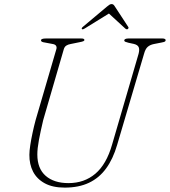

<svg xmlns="http://www.w3.org/2000/svg" viewBox="-20 -884 812 918"><path d="M516 -193 642.5 -626.5Q648 -647 643.2 -658.2Q638.5 -669.5 620 -674L594.5 -679.5Q584.5 -682 579.2 -684.2Q574 -686.5 574 -690.5Q574 -695 579.2 -697.5Q584.5 -700 593.5 -700H757Q764 -700 768 -697.8Q772 -695.5 772 -692.5Q772 -688 768.8 -685.5Q765.5 -683 751.5 -680.5L716 -673.5Q698 -670 686.5 -660.2Q675 -650.5 668.5 -626L540 -191Q520.5 -124 487.2 -78.5Q454 -33 405.2 -10Q356.5 13 289.5 13Q232 13 194.2 -7.5Q156.5 -28 138.2 -63.2Q120 -98.5 120.5 -144Q120.5 -162.5 124.8 -190.2Q129 -218 135.8 -249.5Q142.5 -281 150.5 -310.5L249 -647.5Q252.5 -657.5 248.2 -664.8Q244 -672 230 -674L195.5 -680.5Q184.5 -682 180.2 -684.5Q176 -687 176 -691.5Q176 -695.5 182 -697.8Q188 -700 199 -700H369Q383.5 -700 383.5 -693Q383.5 -689 378 -686.8Q372.5 -684.5 359 -682L317.5 -673.5Q305.5 -671.5 297 -666Q288.5 -660.5 285 -648.5L186.5 -309.5Q173.5 -254.5 166 -214.2Q158.5 -174 158.5 -145.5Q158.5 -78 198.5 -43.2Q238.5 -8.5 307.5 -8.5Q383 -8.5 436 -53.5Q489 -98.5 516 -193ZM502 -820H500L579 -747.5Q585.5 -742 591 -745Q593 -746.5 594.2 -749.2Q595.5 -752 593 -755.5L529.5 -852.5Q526 -858.5 522.5 -861.5Q519 -864.5 513.5 -864.5Q508.5 -864.5 503.5 -861.5Q498.5 -858.5 491.5 -852.5L376 -755.5Q372 -752 371 -749.2Q370 -746.5 372 -745Q374.5 -743 377.2 -744Q380 -745 384.5 -747.5Z"/></svg>

Font: Fraunces Thin
Style: Italic
Weight: 250
Italic angle: -16°
Version: Version 1.000;[b76b70a41]